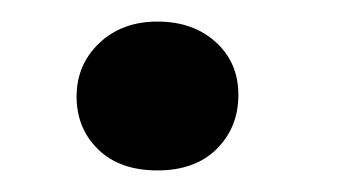

<svg xmlns="http://www.w3.org/2000/svg" viewBox="-20 -139 319 178"><path d="M181 -1Q161 19 126 19Q91 19 71 -0.5Q51 -20 51 -49.5Q51 -79 72 -99Q93 -119 126 -119Q159 -119 180 -100Q201 -81 201 -51Q201 -21 181 -1Z"/></svg>

Font: Crete Round
Style: Regular
Weight: 400
Designer: Veronika Burian
Foundry: TypeTogether
Version: Version 1.001